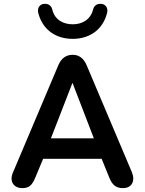

<svg xmlns="http://www.w3.org/2000/svg" viewBox="-20 -960 745 988"><path d="M95 8C129 8 145 -6 162 -47L202 -143H503L542 -47C557 -9 576 8 613 8C658 8 677 -28 659 -73L426 -624C410 -662 385 -678 354 -678C322 -678 296 -662 280 -624L47 -73C27 -28 49 8 95 8ZM353 -534 463 -248H242ZM354 -760C441 -760 509 -807 531 -893C538 -920 522 -938 503 -940C475 -943 463 -927 459 -911C445 -856 400 -835 354 -835C308 -835 262 -856 249 -911C245 -927 233 -943 205 -940C186 -938 170 -920 177 -893C199 -807 267 -760 354 -760Z"/></svg>

Font: SN Pro SemiBold
Style: Regular
Weight: 600
Designer: Tobias Whetton
Foundry: Supernotes
Version: Version 1.003;Glyphs 3.3 (3324)